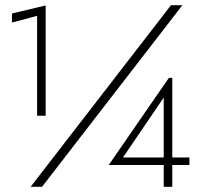

<svg xmlns="http://www.w3.org/2000/svg" viewBox="-20 -720 794 740"><path d="M639 -700H683L142 0H98ZM26 -633V-668L156 -699V-274H123V-659ZM611 0V-84H399L631 -420H644V-113H710V-84H644V0ZM611 -344 454 -113H611Z"/></svg>

Font: Jost* Light
Style: Regular
Weight: 300
Version: Version 3.7